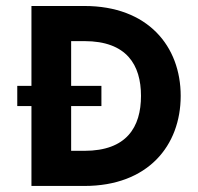

<svg xmlns="http://www.w3.org/2000/svg" viewBox="-20 -615 654 635"><path d="M259.3 -595.2H84V-331.1H37.1V-264.2H84V0H259.3C469.2 0 577.6 -133.3 577.6 -297.9C577.6 -461.9 469.2 -595.2 259.3 -595.2ZM259.3 -116.2H215.3V-264.2H315.4V-331.1H215.3V-479H259.3C398.9 -479 446.3 -400.4 446.3 -297.9C446.3 -194.8 398.9 -116.2 259.3 -116.2Z"/></svg>

Font: Now ExtraBold
Style: Regular
Weight: 800
Designer: Alfredo Marco Pradil
Foundry: Alfredo Marco Pradil
Version: Version 1.200;hotconv 1.0.109;makeotfexe 2.5.65596